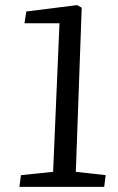

<svg xmlns="http://www.w3.org/2000/svg" viewBox="-20 -732 464 752"><path d="M213 -641H76L83 -687L282 -712L300 -702L277 -59L394 -46L388 0H56L62 -46L188 -59Z"/></svg>

Font: Literata 7pt
Style: Italic
Weight: 400
Italic angle: -2°
Designer: Latin by Veronika Burian and Jose Scaglione. Greek by Irene Vlachou. Cyrillic by Vera Evstafieva
Foundry: TypeTogether
Version: Version 3.002